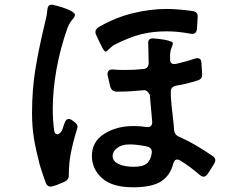

<svg xmlns="http://www.w3.org/2000/svg" viewBox="-20 -774 1040 815"><path d="M271 -269Q280 -269 288 -262L295 -257Q309 -248 309 -236Q309 -232 307 -226Q291 -175 281.5 -128Q272 -81 272 -28Q272 -11 255 -3Q222 12 202 17Q200 18 195 18Q179 18 173 -1L161 -36L149 -73Q132 -138 124 -187Q116 -236 116 -293Q116 -395 130.5 -482Q145 -569 168 -665L175 -695Q179 -710 181 -732Q183 -759 207 -753Q249 -743 273.5 -731.5Q298 -720 298 -712Q298 -702 288 -692Q274 -675 267 -657Q236 -570 220 -481Q204 -392 204 -312Q204 -262 210 -220Q211 -212 214.5 -208Q218 -204 223 -204Q229 -204 235 -209.5Q241 -215 245 -225Q248 -235 250.5 -242Q253 -249 255 -254Q261 -269 271 -269ZM388 -626Q385 -632 385 -638Q385 -650 399 -659Q470 -700 544 -718Q618 -736 687 -736Q735 -736 798 -727Q821 -724 819 -701L816 -651Q813 -626 788 -631Q735 -641 687 -641Q630 -641 580.5 -629Q531 -617 468 -585Q456 -579 444.5 -567Q433 -555 429 -555Q424 -554 415.5 -569.5Q407 -585 399 -602.5Q391 -620 388 -626ZM894 -94Q894 -87 889 -79Q871 -49 861 -35Q853 -24 844 -24Q837 -24 827 -32Q787 -67 746 -92Q738 -97 732 -97Q720 -97 715 -78Q702 -28 663 -3.5Q624 21 545 21Q457 21 414 -17Q371 -55 370 -111Q370 -173 422.5 -206Q475 -239 546 -239Q576 -239 601 -235Q613 -233 620 -239Q627 -245 626 -258L616 -371Q605 -393 590 -391Q529 -385 485 -385H474Q454 -386 448 -406L442 -432L437 -454Q435 -467 441 -473.5Q447 -480 460 -479Q478 -477 510 -477Q553 -477 588 -481Q611 -483 611 -506L610 -556Q610 -575 609 -586V-592Q609 -612 630 -611Q684 -607 705 -598Q714 -595 714 -590Q714 -586 708.5 -572.5Q703 -559 702 -544V-522Q702 -502 720 -502Q725 -502 728 -503Q779 -515 807 -525Q811 -527 818 -527Q834 -527 835 -508L838 -461Q840 -439 820 -433Q771 -417 726 -410Q705 -405 705 -385Q705 -365 706 -355Q707 -334 713 -283Q714 -272 716 -256.5Q718 -241 719 -221Q722 -202 737 -195Q806 -165 882 -112Q894 -105 894 -94ZM624 -124Q627 -146 605 -152Q562 -161 530 -161Q497 -161 477.5 -146Q458 -131 458 -112Q458 -90 483 -78Q508 -66 548 -66Q586 -66 603 -80Q620 -94 624 -124Z"/></svg>

Font: Shippori Gothic B2 Bold
Style: Regular
Weight: 700
Designer: FONTDASU
Foundry: FONTDASU / Google Inc. / but / Adobe
Version: Version 1.130